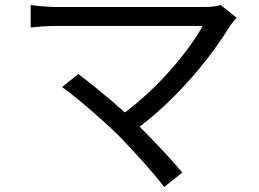

<svg xmlns="http://www.w3.org/2000/svg" viewBox="-20 -705 1040 770"><path d="M865 -685C851 -680 829 -677 801 -677H205C170 -677 131 -681 103 -685V-595C123 -597 166 -601 205 -601H793C743 -511 628 -364 481 -254C413 -315 331 -381 294 -408L229 -356C282 -319 398 -219 458 -159C521 -94 601 -6 638 45L711 -13C671 -62 600 -137 540 -197C705 -323 832 -486 904 -603C910 -612 919 -623 929 -634Z"/></svg>

Font: Source Han Sans CN Regular
Style: Regular
Weight: 400
Designer: Ryoko NISHIZUKA (kana & ideographs); Paul D. Hunt (Latin, Greek & Cyrillic); Wenlong ZHANG (bopomofo); Sandoll Communica
Foundry: Adobe Systems Incorporated
Version: Version 1.004;PS 1.004;hotconv 1.0.82;makeotf.lib2.5.63406